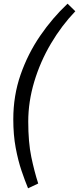

<svg xmlns="http://www.w3.org/2000/svg" viewBox="-20 -787 428 1040"><path d="M52 -141Q52 -269 91.5 -382.5Q131 -496 197.5 -593Q264 -690 346 -767L388 -726Q314 -649 256 -551Q198 -453 165.5 -344.5Q133 -236 133 -129Q133 -16 149.5 63Q166 142 187 207L132 233Q115 192 96.5 137.5Q78 83 65 13.5Q52 -56 52 -141Z"/></svg>

Font: Radio Canada Condensed
Style: Italic
Weight: 400
Width: 3
Italic angle: -12°
Designer: Charles Daoud, Etienne Aubert Bonn, Alexandre Saumier Demers, Jacques Le Bailly
Foundry: Radio-Canada
Version: Version 2.104; ttfautohint (v1.8.4.7-5d5b);gftools[0.9.28.de